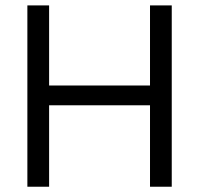

<svg xmlns="http://www.w3.org/2000/svg" viewBox="-20 -708 756 728"><path d="M166.2 -383.8V-687.5H83.8V0H166.2V-308.8H548.8V0H631.2V-687.5H548.8V-383.8Z"/></svg>

Font: Cambay
Style: Regular
Weight: 400
Designer: Pooja Saxena
Foundry: Pooja Saxena
Version: Version 1.181;PS 001.181;hotconv 1.0.70;makeotf.lib2.5.58329